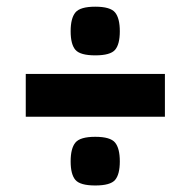

<svg xmlns="http://www.w3.org/2000/svg" viewBox="-20 -597 570 574"><path d="M57 -376H473V-248H57ZM191.2 -114.5Q191.2 -153.5 205.5 -170.8Q219.8 -188 264.8 -188Q309.8 -188 324 -170.8Q338.2 -153.5 338.2 -114.5Q338.2 -75.5 324 -59Q309.8 -42.5 264.8 -42.5Q219.8 -42.5 205.5 -59Q191.2 -75.5 191.2 -114.5ZM191.2 -503.5Q191.2 -542.5 205.5 -559.8Q219.8 -577 264.8 -577Q309.8 -577 324 -559.8Q338.2 -542.5 338.2 -503.5Q338.2 -464.5 324 -448Q309.8 -431.5 264.8 -431.5Q219.8 -431.5 205.5 -448Q191.2 -464.5 191.2 -503.5Z"/></svg>

Font: Changa
Style: Bold
Weight: 700
Designer: Eduardo Rodriguez Tunni
Foundry: Eduardo Rodriguez Tunni
Version: Version 3.002; ttfautohint (v1.8.2)